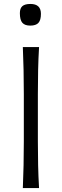

<svg xmlns="http://www.w3.org/2000/svg" viewBox="-20 -951 312 971"><path d="M95.5 0Q98 -60 99.2 -115.2Q100.5 -170.5 100.5 -236.5V-475Q100.5 -541 99.2 -597Q98 -653 95.5 -713H177.5Q174 -653 172.8 -597Q171.5 -541 171.5 -475V-236.5Q171.5 -170.5 172.8 -115.2Q174 -60 177.5 0ZM133 -821.5Q105.5 -821.5 93 -835.8Q80.5 -850 80.5 -884.5Q80.5 -909 93.2 -920Q106 -931 134 -931Q187 -931 187 -881Q187 -849 174.2 -835.2Q161.5 -821.5 133 -821.5Z"/></svg>

Font: Commissioner Flair Light
Style: Regular
Weight: 300
Designer: Kostas Bartsokas
Foundry: Kostas Bartsokas
Version: Version 1.000; ttfautohint (v1.8.3)